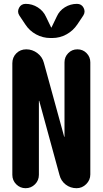

<svg xmlns="http://www.w3.org/2000/svg" viewBox="-20 -990 540 1010"><path d="M278.3 -902.3Q292 -933.6 321.3 -951.7Q350.6 -969.7 384.8 -969.7Q409.2 -969.7 419.9 -948.7Q430.7 -927.7 418 -908.2L386.7 -861.3Q364.3 -828.1 329.6 -809.1Q294.9 -790 254.9 -790H245.1Q205.1 -790 169.9 -809.1Q134.8 -828.1 113.3 -861.3L82 -908.2Q69.3 -927.7 80.1 -948.7Q90.8 -969.7 115.2 -969.7Q149.4 -969.7 178.7 -951.2Q208 -932.6 221.7 -902.3L249 -845.7Q249 -844.7 250 -844.7Q251 -844.7 251 -845.7ZM455.1 -662.1V-72.3Q455.1 -43 433.6 -21.5Q412.1 0 382.8 0Q350.6 0 325.7 -19Q300.8 -38.1 293 -69.3L186.5 -459Q186.5 -460 185.5 -460Q184.6 -460 184.6 -459V-70.3Q184.6 -41 164.1 -20.5Q143.6 0 114.7 0Q85.9 0 65.4 -20.5Q44.9 -41 44.9 -70.3V-657.2Q44.9 -688.5 65.9 -709.5Q86.9 -730.5 118.2 -730.5Q150.4 -730.5 176.8 -710.4Q203.1 -690.4 210.9 -659.2L317.4 -271.5Q317.4 -270.5 318.4 -270Q319.3 -269.5 319.3 -271.5V-662.1Q319.3 -690.4 338.9 -710.4Q358.4 -730.5 387.2 -730.5Q416 -730.5 435.5 -710.4Q455.1 -690.4 455.1 -662.1Z"/></svg>

Font: Rounded-X Mgen+ 2m bold
Style: Bold
Weight: 700
Designer: [Source Han Sans]
Ryoko NISHIZUKA  (kana & ideographs); Paul D. Hunt (Latin, Greek & Cyrillic); Wenlong ZHANG  (bopomofo
Version: Version 1.059.20150602